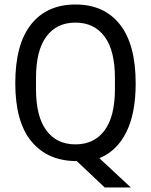

<svg xmlns="http://www.w3.org/2000/svg" viewBox="-20 -713 673 857"><path d="M585.6 -340.6Q585.6 -207.2 543.7 -122.9Q501.7 -38.7 423.5 -7L563.9 123.8H447.4L322.8 6.1Q193.7 6.1 121 -81Q48.2 -168.1 48.2 -341.7Q48.2 -515.2 118.6 -604Q189 -692.9 316.9 -692.9Q444.8 -692.9 515.2 -603.8Q585.6 -514.8 585.6 -340.6ZM140.7 -315.8Q140.7 -193.3 186.8 -131Q232.8 -68.6 316.7 -68.6Q400.5 -68.6 446.8 -131Q493 -193.3 493 -315.8V-364.9Q493 -487.4 446.8 -549.7Q400.5 -612.1 316.7 -612.1Q232.8 -612.1 186.8 -549.7Q140.7 -487.4 140.7 -364.9Z"/></svg>

Font: Puralecka Narrow
Style: Regular
Weight: 400
Designer: Hector Gatti, Marcela Romero, Pablo Cosgaya and Nicolas Silva
Version: Version 1.004;PS 001.004;hotconv 1.0.70;makeotf.lib2.5.58329